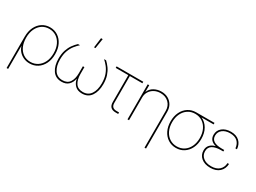

<svg xmlns="http://www.w3.org/2000/svg" viewBox="-48 -1486 3268 2448"><g transform="rotate(30 1586.0 -262.0)"><path d="M65.4 204.1V-257.8Q65.4 -338.4 94.5 -397.9Q123.5 -457.5 174.3 -490.5Q225.1 -523.4 289.1 -523.4Q353.5 -523.4 404.3 -490.5Q455.1 -457.5 484.4 -397.9Q513.7 -338.4 513.7 -257.8Q513.7 -177.2 483.9 -117.4Q454.1 -57.6 403.1 -24.9Q352.1 7.8 287.1 7.8Q238.3 7.8 197 -11.2Q155.8 -30.3 127.4 -63.2Q99.1 -96.2 88.4 -136.7H87.9V204.1ZM287.1 -14.6Q345.2 -14.6 391.4 -44.4Q437.5 -74.2 464.4 -128.7Q491.2 -183.1 491.2 -257.8Q491.2 -332.5 464.8 -387.2Q438.5 -441.9 392.8 -471.4Q347.2 -501 289.1 -501Q229.5 -501 184.1 -470.2Q138.7 -439.5 113.3 -384.8Q87.9 -330.1 87.9 -257.8Q87.9 -183.1 112.8 -128.7Q137.7 -74.2 182.6 -44.4Q227.5 -14.6 287.1 -14.6Z M757.3 5.9Q668.9 5.9 623.5 -60.8Q578.1 -127.4 578.1 -233.4Q578.1 -303.2 595.5 -355.7Q612.8 -408.2 640.9 -447.3Q668.9 -486.3 700.7 -515.6H730.5Q700.2 -488.8 670.2 -451.2Q640.1 -413.6 620.4 -360.1Q600.6 -306.6 600.6 -231.4Q600.6 -134.8 640.4 -75.7Q680.2 -16.6 757.3 -16.6Q829.1 -16.6 862.8 -66.2Q896.5 -115.7 896.5 -201.2V-301.8H918.9V-201.2Q918.9 -115.7 952.6 -66.2Q986.3 -16.6 1058.1 -16.6Q1135.3 -16.6 1175 -75.7Q1214.8 -134.8 1214.8 -231.4Q1214.8 -306.6 1195.1 -360.1Q1175.3 -413.6 1145.5 -451.2Q1115.7 -488.8 1085 -515.6H1114.7Q1146.5 -486.3 1174.6 -447.3Q1202.6 -408.2 1220 -355.7Q1237.3 -303.2 1237.3 -233.4Q1237.3 -127.4 1192.1 -60.8Q1147 5.9 1058.1 5.9Q993.2 5.9 955.8 -30.5Q918.5 -66.9 907.7 -126.5Q897 -66.9 859.6 -30.5Q822.3 5.9 757.3 5.9ZM898.9 -582 918 -727.5H942.4L919.4 -582Z M1552.2 0Q1454.6 0 1454.6 -97.7V-493.2H1269.5V-515.6H1662.1V-493.2H1477.1V-97.7Q1477.1 -22.5 1552.2 -22.5H1590.3V0Z M1750 -335.9V0H1727.5V-515.6H1750V-415.5Q1771.5 -469.7 1820.8 -496.6Q1870.1 -523.4 1927.7 -523.4Q1983.9 -523.4 2026.6 -499.8Q2069.3 -476.1 2093.8 -434.1Q2118.2 -392.1 2118.2 -335.9V204.1H2095.7V-335.9Q2095.7 -410.2 2048.8 -455.6Q2002 -501 1927.7 -501Q1877 -501 1836.7 -479.7Q1796.4 -458.5 1773.2 -421.1Q1750 -383.8 1750 -335.9Z M2442.4 7.8Q2376 7.8 2324.7 -25.6Q2273.4 -59.1 2244.6 -118.2Q2215.8 -177.2 2215.8 -253.9Q2215.8 -331.1 2244.6 -389.9Q2273.4 -448.7 2324.7 -482.2Q2376 -515.6 2442.4 -515.6H2710.9V-493.2H2533.2Q2595.2 -465.8 2631.6 -403.1Q2668 -340.3 2668 -253.9Q2668 -177.2 2639.2 -118.2Q2610.4 -59.1 2559.6 -25.6Q2508.8 7.8 2442.4 7.8ZM2442.4 -493.2Q2382.8 -493.2 2336.7 -463.1Q2290.5 -433.1 2264.4 -379.2Q2238.3 -325.2 2238.3 -253.9Q2238.3 -182.6 2264.4 -128.7Q2290.5 -74.7 2336.7 -44.7Q2382.8 -14.6 2442.4 -14.6Q2502 -14.6 2547.9 -44.7Q2593.8 -74.7 2619.6 -128.7Q2645.5 -182.6 2645.5 -253.9Q2645.5 -325.2 2619.6 -379.2Q2593.8 -433.1 2547.9 -463.1Q2502 -493.2 2442.4 -493.2Z M2947.8 7.8Q2863.8 7.8 2814.2 -34.2Q2764.6 -76.2 2764.6 -142.6Q2764.6 -192.4 2793.2 -223.1Q2821.8 -253.9 2873 -266.6Q2775.9 -291 2775.9 -379.4Q2775.9 -443.8 2824.5 -483.6Q2873 -523.4 2951.7 -523.4Q3030.3 -523.4 3075.9 -481.4Q3121.6 -439.5 3127 -367.2H3104.5Q3098.1 -431.2 3059.6 -466.1Q3021 -501 2951.7 -501Q2882.3 -501 2840.3 -467.5Q2798.3 -434.1 2798.3 -379.4Q2798.3 -328.1 2838.1 -303.2Q2877.9 -278.3 2953.1 -278.3H2990.7V-255.9H2953.1Q2878.9 -255.9 2833 -229Q2787.1 -202.1 2787.1 -142.6Q2787.1 -85.9 2830.3 -50.3Q2873.5 -14.6 2947.8 -14.6Q3023.4 -14.6 3065.7 -52.7Q3107.9 -90.8 3110.8 -154.3H3133.3Q3130.4 -82 3081.8 -37.1Q3033.2 7.8 2947.8 7.8Z"/></g></svg>

Font: Inter Display Thin
Style: Regular
Weight: 100
Designer: Rasmus Andersson
Foundry: rsms
Version: Version 4.000;git-a52131595